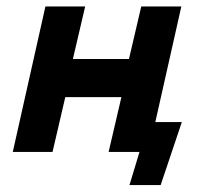

<svg xmlns="http://www.w3.org/2000/svg" viewBox="-20 -459 595 580"><path d="M346.7 -165.5H177.2L138.7 0H18.6L117.2 -439.5H237.3L200.2 -280.8H369.6L406.7 -439.5H527.8L449.2 -90.3H529.3L465.3 100.1H371.1L401.4 0H308.1Z"/></svg>

Font: PT Astra Sans
Style: Bold Italic
Weight: 700
Italic angle: -16°
Designer: A.Korolkova, I. Chaeva
Foundry: ParaType Ltd
Version: Version 1.002W